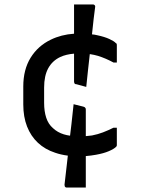

<svg xmlns="http://www.w3.org/2000/svg" viewBox="-20 -775 640 866"><path d="M369 -383 325 -395Q321 -395 318.5 -396.5Q316 -398 315 -401Q314 -404 314 -407V-533Q278 -530 252 -518Q216 -501 197.5 -467Q179 -433 179 -380V-311Q179 -273 188.5 -244Q198 -215 219 -197Q239 -178 268 -169Q281 -165 296 -163Q299 -188 302 -213Q307 -260 312 -305L356 -294Q360 -293 362 -291.5Q364 -290 365.5 -287.5Q367 -285 367 -281V-161Q382 -162 395 -164Q421 -169 444.5 -178Q468 -187 492 -199H507V-121Q507 -119 506.5 -117Q506 -115 504 -113Q494 -103 470.5 -93Q447 -83 413 -77Q391 -73 367 -71V71H281Q278 71 275.5 69.5Q273 68 272 65Q271 62 271 58Q276 16 281 -29Q284 -51 286 -73Q255 -77 229 -86Q183 -101 151 -131Q119 -161 102 -204.5Q85 -248 85 -304V-385Q85 -461 118 -514.5Q151 -568 209 -596Q256 -619 314 -623V-755H399Q402 -755 404.5 -753.5Q407 -752 408.5 -749.5Q410 -747 409 -742Q406 -722 402.5 -690.5Q399 -659 395 -621Q395 -621 395 -620Q407 -619 419 -616Q452 -609 473.5 -599Q495 -589 502 -581Q506 -579 506.5 -576.5Q507 -574 507 -570V-493H492Q457 -512 422 -523Q405 -528 385 -531Q381 -495 377 -459Q373 -419 369 -383Z"/></svg>

Font: Code D OnePiece
Style: Regular
Weight: 400
Version: Version 1.085; ttfautohint (v1.8.4.7-5d5b);Nerd Fonts 3.0.2